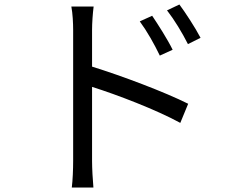

<svg xmlns="http://www.w3.org/2000/svg" viewBox="-20 -790 1040 853"><path d="M656 -720 601 -695C634 -650 665 -595 690 -543L747 -569C724 -616 681 -683 656 -720ZM777 -770 722 -744C756 -700 788 -647 815 -594L871 -622C847 -668 803 -735 777 -770ZM305 -75C305 -38 303 11 299 43H395C392 11 389 -43 389 -75V-404C500 -369 673 -303 781 -244L816 -329C710 -382 521 -453 389 -494V-657C389 -687 392 -730 396 -761H297C303 -730 305 -685 305 -657Z"/></svg>

Font: Source Han Sans HK
Style: Regular
Weight: 400
Designer: Ryoko NISHIZUKA 西塚涼子 (kana, bopomofo & ideographs); Paul D. Hunt (Latin, Greek & Cyrillic); Sandoll Communications 산돌커뮤니
Foundry: Adobe
Version: Version 2.000;hotconv 1.0.107;makeotfexe 2.5.65593